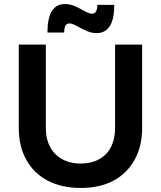

<svg xmlns="http://www.w3.org/2000/svg" viewBox="-20 -921 796 951"><path d="M254 -158C223 -189 207 -233 207 -288V-700H73V-288C73 -227 85 -175 110 -130C135 -85 170 -50 217 -26C263 -2 317 10 380 10C442 10 496 -2 542 -26C587 -50 622 -85 647 -130C672 -175 684 -227 684 -288V-700H550V-288C550 -233 535 -189 505 -158C474 -127 433 -111 380 -111C327 -111 285 -127 254 -158ZM458 -757C517 -757 546 -804 546 -897H462C462 -883 460 -872 456 -865C452 -857 445 -853 435 -853C426 -853 411 -859 390 -871C373 -880 358 -888 345 -893C331 -898 317 -901 302 -901C244 -901 215 -854 215 -760H298C298 -775 300 -786 304 -794C308 -801 315 -805 325 -805C334 -805 349 -799 370 -787C387 -778 402 -770 416 -765C429 -760 443 -757 458 -757Z"/></svg>

Font: Argentum Sans Medium
Style: Regular
Weight: 500
Designer: Julieta Ulanovsky
Foundry: Julieta Ulanovsky
Version: Version 5.001;January 29, 2019;FontCreator 11.5.0.2425 64-bi